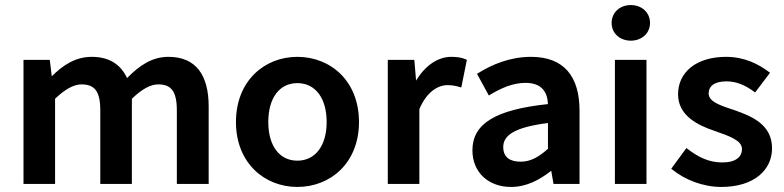

<svg xmlns="http://www.w3.org/2000/svg" viewBox="-20 -728 3104 760"><path d="M198 0V-337C237 -375 273 -394 302 -394C353 -394 377 -369 377 -291V0H502V-337C541 -375 576 -394 606 -394C656 -394 680 -369 680 -291V0H806V-307C806 -430 756 -503 647 -503C581 -503 531 -468 483 -419C459 -470 416 -503 343 -503C278 -503 228 -469 185 -426L177 -491H73V0Z M1157 12C1288 12 1401 -83 1401 -245C1401 -408 1288 -503 1157 -503C1027 -503 914 -408 914 -245C914 -83 1027 12 1157 12ZM1157 -399C1228 -399 1273 -340 1273 -245C1273 -151 1228 -92 1157 -92C1086 -92 1042 -151 1042 -245C1042 -340 1086 -399 1157 -399Z M1640 0V-296C1669 -365 1714 -391 1751 -391C1772 -391 1784 -388 1801 -383L1806 -382L1828 -491L1824 -493C1808 -500 1791 -503 1766 -503C1714 -503 1663 -469 1627 -409L1620 -491H1515V0Z M2003 12C2064 12 2116 -16 2162 -52L2171 0H2274V-290C2274 -426 2212 -503 2082 -503C1998 -503 1926 -472 1872 -438L1868 -436L1915 -350L1920 -353C1963 -379 2010 -400 2060 -400C2124 -400 2147 -364 2149 -316C1942 -294 1850 -239 1850 -133C1850 -46 1913 12 2003 12ZM2149 -241V-139C2113 -107 2081 -88 2041 -88C1999 -88 1972 -105 1972 -146C1972 -190 2012 -224 2149 -241Z M2553 -637C2553 -679 2520 -708 2477 -708C2434 -708 2401 -679 2401 -637C2401 -596 2434 -567 2477 -567C2520 -567 2553 -596 2553 -637ZM2539 0V-491H2414V0Z M2641 -57C2690 -17 2762 12 2835 12C2966 12 3036 -56 3036 -141C3036 -234 2958 -267 2890 -291C2832 -310 2785 -325 2785 -358C2785 -385 2805 -406 2856 -406C2896 -406 2931 -390 2965 -365L2969 -362L3028 -440L3024 -443C2983 -474 2927 -503 2854 -503C2736 -503 2664 -442 2664 -355C2664 -271 2740 -233 2808 -210C2865 -190 2917 -173 2917 -138C2917 -108 2894 -85 2839 -85C2787 -85 2745 -105 2701 -139L2697 -142L2637 -60Z"/></svg>

Font: Falling Sky
Style: Med
Weight: 500
Designer: Paul D. Hunt
Foundry: Adobe Systems Incorporated
Version: Version 1.02